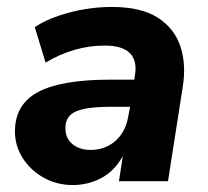

<svg xmlns="http://www.w3.org/2000/svg" viewBox="-20 -521 597 552"><path d="M189 11Q143 11 105 -10.5Q67 -32 45 -67Q23 -102 23 -143Q23 -221 89.5 -256.5Q156 -292 298 -292H366L368 -305Q375 -346 353.5 -368Q332 -390 281 -390Q193 -390 111 -341L80 -443Q119 -469 179.5 -485Q240 -501 302 -501Q386 -501 434 -470Q482 -439 499 -386.5Q516 -334 505 -269L463 0H322L333 -72Q309 -29 271 -9Q233 11 189 11ZM240 -90Q283 -90 312.5 -116.5Q342 -143 349 -188L354 -214H301Q228 -214 198 -200.5Q168 -187 168 -153Q168 -123 188.5 -106.5Q209 -90 240 -90Z"/></svg>

Font: Nunito Sans ExtraBold
Style: Italic
Weight: 800
Italic angle: -9°
Designer: Vernon Adams
Foundry: Vernon Adams
Version: Version 3.006; ttfautohint (v1.8.3)